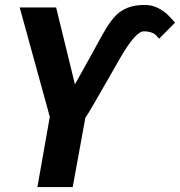

<svg xmlns="http://www.w3.org/2000/svg" viewBox="-20 -755 726 775"><path d="M181 -283.5 59.5 -725H206.5L282.5 -414.5Q294 -434.5 351.5 -538.5Q396.5 -621.5 409 -641.5Q428.5 -673 448.2 -693Q468 -713 496 -724Q524 -735 563.5 -735Q593 -735 616.5 -723.2Q640 -711.5 654.5 -697.8Q669 -684 686.5 -663.5L622 -598.5Q610.5 -615 596.2 -621.8Q582 -628.5 560.5 -628.5Q527.5 -628.5 465.5 -521.5L421.5 -444.5Q339.5 -300.5 324.5 -279.5L273.5 0H131Z"/></svg>

Font: JuliaMono
Style: Bold Italic
Weight: 700
Italic angle: -9°
Monospace: yes
Designer: cormullion
Foundry: corm
Version: Version 0.057; ttfautohint (v1.8.4)